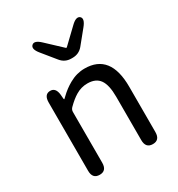

<svg xmlns="http://www.w3.org/2000/svg" viewBox="-192 -948 995 1073"><g transform="rotate(-30 305.5 -411.5)"><path d="M138 0Q92 0 92 -52V-492Q92 -543 129 -545Q167 -547 172 -496L174 -471Q175 -465 176.5 -465Q178 -465 189 -476Q223 -509 261 -530Q309 -557 360 -557Q526 -557 526 -344V-52Q526 0 481 0Q435 0 435 -52V-332Q435 -408 410.5 -442.5Q386 -477 332 -477Q292 -477 257 -456Q228 -439 194 -405Q183 -394 183 -379V-52Q183 0 138 0ZM325 -642Q284 -642 258 -674L188 -760Q156 -799 175 -817Q194 -835 231 -800L327 -710Q331 -706 335 -710L428 -799Q464 -834 484 -817Q503 -799 470 -759L400 -673Q374 -642 333 -642Z"/></g></svg>

Font: Resource Han Rounded CN
Style: Regular
Weight: 400
Designer: Cyano Hao (round all glyphs); Ryoko NISHIZUKA  (kana, bopomofo & ideographs); Paul D. Hunt (Latin, Greek & Cyrillic); Sa
Foundry: Cyano Hao
Version: 0.990